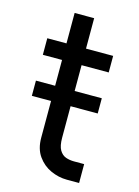

<svg xmlns="http://www.w3.org/2000/svg" viewBox="-106 -736 576 796"><g transform="rotate(15 182.0 -338.0)"><path d="M31.2 -298.3V-363.6H113.6V-474.4H31.2V-545.5H113.6V-676.1H197.4V-545.5H313.9V-474.4H197.4V-363.6H313.9V-298.3H197.4V-163.4Q197.4 -127.8 207.9 -110.3Q218.4 -92.7 234.9 -86.8Q251.4 -81 269.9 -81H313.9V0H261.4Q225.9 0 191.9 -15.3Q158 -30.5 135.8 -61.8Q113.6 -93 113.6 -140.6V-298.3Z"/></g></svg>

Font: Inter Zeller
Style: Regular
Weight: 400
Designer: Rasmus Andersson; Joe Bland
Foundry: zeller
Version: Version 3.015;git-dec3a8cb1